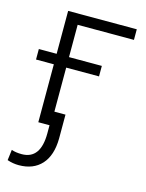

<svg xmlns="http://www.w3.org/2000/svg" viewBox="-113 -597 667 880"><g transform="rotate(15 220.5 -157.0)"><path d="M8.3 0ZM424.8 -478H157.7V0H99.1V-528.3H424.8ZM313.5 -274.9H14.6V-324.7H313.5ZM210.4 -65.9V47.4Q209.5 127.9 170.7 170.7Q131.8 213.4 63 213.4Q35.2 213.4 8.3 204.1L14.6 153.8Q34.2 161.1 63 161.1Q152.3 161.1 152.3 38.1V-65.9Z"/></g></svg>

Font: Roboto Light
Style: Regular
Weight: 300
Designer: Google
Version: Version 2.134; 2016; ttfautohint (v1.6)